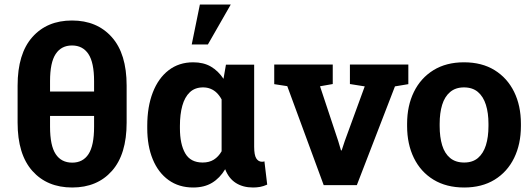

<svg xmlns="http://www.w3.org/2000/svg" viewBox="-20 -811 2331 841"><path d="M296.4 10.3Q186.5 10.3 121.8 -62.3Q57.1 -134.8 57.1 -273.9V-436Q57.1 -575.7 121.6 -648.4Q186 -721.2 295.4 -721.2Q404.8 -721.2 469.7 -648.4Q534.7 -575.7 534.7 -436V-273.9Q534.7 -134.8 470.2 -62.3Q405.8 10.3 296.4 10.3ZM296.4 -98.6Q343.3 -98.6 367.7 -136Q392.1 -173.3 392.1 -255.9V-303.2H199.2V-255.9Q199.2 -173.3 223.9 -136Q248.5 -98.6 296.4 -98.6ZM199.2 -410.2H392.1V-455.6Q392.1 -537.1 367.2 -574.5Q342.3 -611.8 295.4 -611.8Q248.5 -611.8 223.9 -574.5Q199.2 -537.1 199.2 -455.6Z M826.2 10.3Q763.7 10.3 718.5 -22.2Q673.3 -54.7 649.2 -113Q625 -171.4 625 -249.5V-259.8Q625 -343.3 649.2 -405.8Q673.3 -468.3 718.5 -503.2Q763.7 -538.1 826.2 -538.1Q871.6 -538.1 903.8 -519.3Q936 -500.5 959 -465.8L969.7 -527.8H1093.3V-168.5Q1093.3 -131.8 1102.5 -117.2Q1111.8 -102.5 1127.9 -102.5Q1130.9 -102.5 1133.8 -103Q1136.7 -103.5 1138.2 -104.5L1150.4 -2.4Q1134.3 4.9 1119.4 7.6Q1104.5 10.3 1088.4 10.3Q1044.4 10.3 1013.2 -9.5Q981.9 -29.3 966.3 -69.8Q942.9 -30.8 908.9 -10.3Q875 10.3 826.2 10.3ZM867.7 -99.1Q896.5 -99.1 916.7 -111.8Q937 -124.5 950.7 -148.4V-375.5Q941.4 -392.6 929.4 -404.3Q917.5 -416 902.3 -422.1Q887.2 -428.2 869.6 -428.2Q834 -428.2 811.5 -407Q789.1 -385.7 778.6 -347.9Q768.1 -310.1 768.1 -259.8V-249.5Q768.1 -179.7 791.3 -139.4Q814.5 -99.1 867.7 -99.1ZM819.8 -616.2 855.5 -791H990.7L890.6 -616.2Z M1397.9 0 1238.3 -433.6 1181.2 -442.4V-528.3H1437.5V-442.9L1381.8 -433.1L1461.4 -193.4L1473.6 -152.3H1476.6L1490.2 -193.4L1577.6 -432.6L1512.7 -442.9V-528.3H1768.6V-442.4L1710 -432.6L1543 0Z M2013.2 10.3Q1935.1 10.3 1878.9 -23.9Q1822.8 -58.1 1793 -118.9Q1763.2 -179.7 1763.2 -258.8V-269Q1763.2 -347.7 1793 -408.4Q1822.8 -469.2 1878.7 -503.7Q1934.6 -538.1 2012.2 -538.1Q2090.8 -538.1 2146.5 -503.7Q2202.1 -469.2 2231.9 -408.7Q2261.7 -348.1 2261.7 -269V-258.8Q2261.7 -179.7 2231.9 -118.9Q2202.1 -58.1 2146.5 -23.9Q2090.8 10.3 2013.2 10.3ZM2013.2 -99.1Q2050.3 -99.1 2073.7 -119.1Q2097.2 -139.2 2108.4 -175Q2119.6 -210.9 2119.6 -258.8V-269Q2119.6 -315.9 2108.4 -351.8Q2097.2 -387.7 2073.5 -408Q2049.8 -428.2 2012.2 -428.2Q1975.6 -428.2 1951.7 -408Q1927.7 -387.7 1916.7 -351.8Q1905.8 -315.9 1905.8 -269V-258.8Q1905.8 -210.9 1916.7 -174.8Q1927.7 -138.7 1951.7 -118.9Q1975.6 -99.1 2013.2 -99.1Z"/></svg>

Font: Roboto Slab LO
Style: Bold
Weight: 700
Designer: Google
Version: Version 2.000